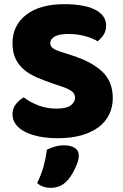

<svg xmlns="http://www.w3.org/2000/svg" viewBox="-20 -645 591 921"><path d="M251 -124Q300 -124 320 -140Q340 -156 340 -176Q340 -196 324 -207.5Q308 -219 279 -229L237 -243Q193 -258 157 -273.5Q121 -289 95 -311Q69 -333 54.5 -363.5Q40 -394 40 -438Q40 -523 105.5 -574Q171 -625 289 -625Q332 -625 369 -619Q406 -613 432.5 -600.5Q459 -588 474 -568.5Q489 -549 489 -523Q489 -497 477 -478.5Q465 -460 448 -447Q426 -461 389 -471.5Q352 -482 308 -482Q263 -482 242 -469.5Q221 -457 221 -438Q221 -423 234 -413.5Q247 -404 273 -396L326 -379Q420 -349 470.5 -301.5Q521 -254 521 -174Q521 -132 504 -96.5Q487 -61 453.5 -35.5Q420 -10 370.5 4Q321 18 257 18Q211 18 171.5 10.5Q132 3 102.5 -11.5Q73 -26 56.5 -47.5Q40 -69 40 -97Q40 -126 57 -146.5Q74 -167 94 -178Q122 -156 162.5 -140Q203 -124 251 -124ZM301 223Q284 241 264.5 248.5Q245 256 222 256Q184 256 158 233Q179 191 189.5 151.5Q200 112 205 73Q221 65 242.5 58.5Q264 52 286 52Q318 52 338 64Q358 76 358 104Q358 116 352.5 132.5Q347 149 339 165.5Q331 182 321 197.5Q311 213 301 223Z"/></svg>

Font: Baloo Thambi 2 ExtraBold
Style: Regular
Weight: 800
Designer: Aadarsh Rajan and Ek Type
Foundry: Ek Type
Version: Version 1.640;hotconv 1.0.111;makeotfexe 2.5.65597; ttfautoh